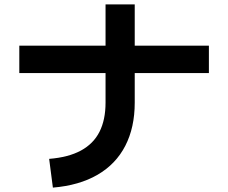

<svg xmlns="http://www.w3.org/2000/svg" viewBox="-20 -807 1040 875"><path d="M932 -599V-474H68V-599ZM221 48 204 -83Q292 -90 349 -121Q406 -152 433.5 -206.5Q461 -261 461 -339V-787H594V-339Q594 -226 551 -142.5Q508 -59 424.5 -10.5Q341 38 221 48Z"/></svg>

Font: Murecho Thin SemiBold
Style: Regular
Weight: 600
Version: Version 1.010